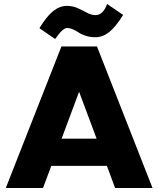

<svg xmlns="http://www.w3.org/2000/svg" viewBox="-20 -934 787 954"><path d="M8.8 0 285.2 -703.1H461.9L737.8 0H551.8L511.2 -109.9H234.9L193.8 0ZM286.1 -245.1H460L373 -478ZM253.9 -740.2 175.8 -793.9Q211.4 -852.5 243.9 -878.7Q276.4 -904.8 313 -904.8Q341.8 -904.8 366.7 -893.3Q391.6 -881.8 412.8 -870.4Q434.1 -858.9 454.1 -858.9Q492.2 -858.9 512.2 -914.1L591.8 -859.9Q555.2 -800.8 522.9 -774.9Q490.7 -749 454.1 -749Q428.2 -749 406.2 -756.1Q384.3 -763.2 371.6 -772Q358.9 -780.8 343 -787.8Q327.1 -794.9 313 -794.9Q292 -794.9 253.9 -740.2Z"/></svg>

Font: LT Superior Black
Style: Regular
Weight: 900
Designer: Daniel Lyons
Foundry: LyonsType
Version: Version 2.005